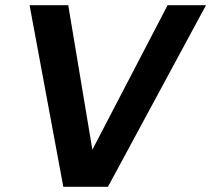

<svg xmlns="http://www.w3.org/2000/svg" viewBox="-20 -720 814 740"><path d="M224 0 94 -700H243L336 -143L626 -700H774L396 0Z"/></svg>

Font: DM Sans 10pt ExtraBold
Style: Italic
Weight: 800
Italic angle: -10°
Version: Version 4.004;gftools[0.9.30]